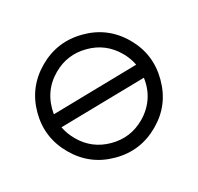

<svg xmlns="http://www.w3.org/2000/svg" viewBox="-152 -897 1115 1081"><g transform="rotate(30 405.5 -356.5)"><path d="M405.8 2.4Q256.3 2.4 151.9 -102.1Q46.9 -207 46.9 -356Q46.9 -504.4 151.9 -609.4Q256.3 -714.8 405.8 -714.8Q553.2 -714.8 658.7 -609.4Q711.9 -556.2 738 -493.7Q764.2 -431.2 764.2 -356Q764.2 -206.5 658.7 -102.1Q554.2 2.4 405.8 2.4ZM405.8 -82.5Q518.6 -82.5 598.6 -162.6Q678.7 -242.7 678.7 -356Q678.7 -419.9 652.3 -475.1Q626 -530.3 572.8 -571.8L310.5 -98.1Q356 -82.5 405.8 -82.5ZM405.8 -629.4Q291.5 -629.4 211.9 -548.8Q132.3 -468.8 132.3 -356Q132.3 -226.6 236.8 -140.1L498.5 -613.8Q454.6 -629.4 405.8 -629.4Z"/></g></svg>

Font: Proletarsk
Style: Regular
Weight: 400
Designer: Peter Wiegel, original typeface by Carl Albert Fahrenwaldt 1901
Foundry: Peter Wiegel
Version: Version 1.000 2010 initial release